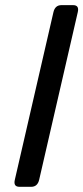

<svg xmlns="http://www.w3.org/2000/svg" viewBox="-20 -720 321 740"><path d="M55.2 0Q30.8 0 37.1 -26.9L186 -673.3Q192.4 -700.2 216.8 -700.2H261.7Q286.1 -700.2 279.8 -673.3L130.9 -26.9Q124.5 0 100.1 0Z"/></svg>

Font: Istok Web
Style: BoldItalic
Weight: 700
Italic angle: -13°
Designer: Andrey V. Panov
Foundry: Andrey V. Panov
Version: Version 1.0.2g